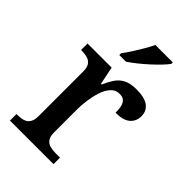

<svg xmlns="http://www.w3.org/2000/svg" viewBox="-228 -854 941 941"><g transform="rotate(45 242.5 -383.0)"><path d="M29 0V-45H32Q55 -45 73.5 -50Q92 -55 102.5 -70.5Q113 -86 113 -117V-423Q113 -453 102 -467.5Q91 -482 73.5 -486.5Q56 -491 34 -491H31V-536H198L217 -443H222Q235 -473 250.5 -496.5Q266 -520 291.5 -533.5Q317 -547 360 -547Q416 -547 443 -527Q470 -507 470 -471Q470 -436 445.5 -414.5Q421 -393 368 -393Q368 -421 363 -438.5Q358 -456 347 -464.5Q336 -473 316 -473Q289 -473 270.5 -452Q252 -431 242 -399Q232 -367 227.5 -333Q223 -299 223 -273V-112Q223 -83 234 -68.5Q245 -54 262.5 -49.5Q280 -45 302 -45H331V0ZM181 -619Q196 -638 212.5 -664Q229 -690 245 -717Q261 -744 271 -766H392V-756Q383 -743 364 -723Q345 -703 321 -681Q297 -659 272.5 -639.5Q248 -620 227 -606H181Z"/></g></svg>

Font: Noto Serif Thai Medium
Style: Regular
Weight: 500
Version: Version 2.001